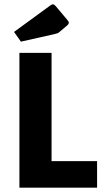

<svg xmlns="http://www.w3.org/2000/svg" viewBox="-20 -870 477 890"><path d="M70 0V-625H219V-123H430V0ZM77 -677 45 -722 215 -846Q221 -850 225 -850Q231 -850 238 -842L291 -779Q299 -770 299 -765Q299 -758 289 -750L257 -723Q252 -718 247 -716Q242 -714 233 -712Z"/></svg>

Font: Changa SemiBold
Style: Regular
Weight: 600
Designer: Eduardo Rodriguez Tunni
Foundry: Eduardo Rodriguez Tunni
Version: Version 3.002; ttfautohint (v1.8.2)